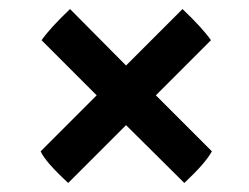

<svg xmlns="http://www.w3.org/2000/svg" viewBox="-20 -496 551 425"><path d="M388 -91 259 -219 131 -91Q80 -138 70 -161L194 -285L72 -407Q90 -433 135 -476L259 -351L384 -476Q429 -433 447 -407L325 -285L449 -161Q435 -135 388 -91Z"/></svg>

Font: Oleo Script Swash Caps
Style: Bold
Weight: 700
Designer: Soytutype
Foundry: Soytutype
Version: Version 1.002